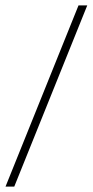

<svg xmlns="http://www.w3.org/2000/svg" viewBox="-70 -694 344 714"><path d="M-49.5 0H-17L254.5 -674H222Z"/></svg>

Font: Anybody Condensed ExtraLight
Style: Italic
Weight: 250
Width: 3
Italic angle: -10°
Version: Version 1.113;gftools[0.9.25]